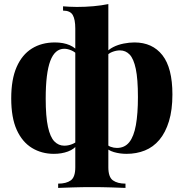

<svg xmlns="http://www.w3.org/2000/svg" viewBox="-20 -740 900 941"><path d="M511 -720V80Q511 128 533.5 144Q556 160 595 160V181Q571 180 525.5 178.5Q480 177 430 177Q381 177 335.5 178.5Q290 180 265 181V160Q305 160 327 144Q349 128 349 80V-600Q349 -645 336.5 -666.5Q324 -688 289 -688V-709Q305 -708 320.5 -707Q336 -706 357 -706Q398 -706 437.5 -709.5Q477 -713 511 -720ZM249 -532Q291 -532 322 -518.5Q353 -505 375 -474L362 -468Q349 -485 330 -493Q311 -501 295 -501Q249 -501 226.5 -441.5Q204 -382 204 -257Q204 -169 215 -118.5Q226 -68 246.5 -47Q267 -26 295 -26Q314 -26 332 -33Q350 -40 358 -49L360 -32Q344 -9 313 2.5Q282 14 244 14Q184 14 136.5 -15Q89 -44 62 -103.5Q35 -163 35 -258Q35 -351 61.5 -411.5Q88 -472 136 -502Q184 -532 249 -532ZM639 -532Q727 -532 776 -469.5Q825 -407 825 -277Q825 -201 808 -145.5Q791 -90 761 -54.5Q731 -19 690 -2.5Q649 14 600 14Q568 14 538.5 5.5Q509 -3 489 -25L498 -40Q507 -26 522.5 -20.5Q538 -15 553 -15Q591 -15 613.5 -43Q636 -71 646 -127Q656 -183 656 -264Q656 -353 645.5 -402.5Q635 -452 615.5 -472.5Q596 -493 568 -493Q549 -493 529 -485Q509 -477 502 -463L498 -479Q511 -497 534.5 -509Q558 -521 586 -526.5Q614 -532 639 -532Z"/></svg>

Font: Playfair Display ExtraBold
Style: Regular
Weight: 800
Designer: Claus Eggers Sørensen
Foundry: Claus Eggers Sørensen
Version: Version 1.203